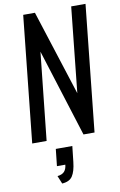

<svg xmlns="http://www.w3.org/2000/svg" viewBox="-114 -871 755 1212"><g transform="rotate(-10 263.5 -264.5)"><path d="M182.6 281.7 161.6 230.5Q191.4 227.1 205.6 211.9Q219.7 196.8 222.7 168H168.9L180.7 59.6H286.6L275.4 160.2Q269 219.2 249.5 249Q230 278.8 182.6 281.7ZM40 0 125 -809.6H200.2L375.5 -263.2L432.6 -809.6H524.4L439.5 0H368.7L191.9 -561.5L132.3 0Z"/></g></svg>

Font: Oswald
Style: Regular
Weight: 400
Designer: Vernon Adams
Foundry: Vernon Adams
Version: 3.0; ttfautohint (v0.94.23-7a4d-dirty) -l 8 -r 50 -G 200 -x 